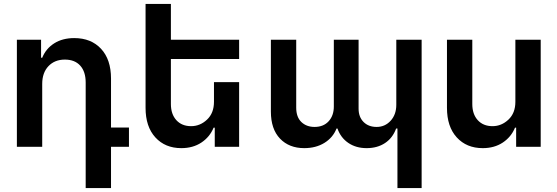

<svg xmlns="http://www.w3.org/2000/svg" viewBox="-20 -747 2836 977"><path d="M544.9 -347.2V-98.1H636.2V0H544.9V210H416V-327.1Q416 -382.3 388.2 -413.1Q360.4 -443.8 310.1 -443.8Q258.3 -443.8 226.6 -410.4Q194.8 -377 194.8 -319.8V0H65.9V-544.9H189V-453.1H194.8Q213.9 -500 256.1 -526.6Q298.3 -553.2 357.9 -553.2Q443.4 -553.2 494.1 -498.8Q544.9 -444.3 544.9 -347.2Z M1068.8 -229V-329.1H1196.8V0H1072.8V-97.2H1066.9Q1047.4 -49.8 1004.6 -21.5Q961.9 6.8 902.8 6.8Q820.3 6.8 770.5 -47.9Q720.7 -102.5 720.7 -198.2V-727.1H849.6V-544.9H1196.8V-446.8H849.6V-217.8Q849.6 -166 877.4 -135.5Q905.3 -105 952.6 -105Q998 -105 1033.4 -138.2Q1068.8 -171.4 1068.8 -229Z M1996.6 -544.9H2125.5V210H2002.4V-92.8H1995.6Q1978.5 -45.4 1939.5 -19.3Q1900.4 6.8 1845.7 6.8Q1791.5 6.8 1752.4 -19.8Q1713.4 -46.4 1697.3 -92.8H1692.4Q1674.3 -46.9 1630.9 -20Q1587.4 6.8 1528.3 6.8Q1451.2 6.8 1404.8 -41.7Q1358.4 -90.3 1358.4 -179.2V-544.9H1487.3V-199.2Q1487.3 -151.4 1513.4 -126.2Q1539.6 -101.1 1580.6 -101.1Q1626 -101.1 1652.3 -129.9Q1678.7 -158.7 1678.7 -205.1V-544.9H1804.7V-193.8Q1804.7 -151.9 1829.8 -126.5Q1855 -101.1 1896.5 -101.1Q1939 -101.1 1967.8 -132.6Q1996.6 -164.1 1996.6 -213.9Z M2602.5 -229V-544.9H2731.4V0H2606.4V-97.2H2600.6Q2581.1 -49.8 2538.3 -21.5Q2495.6 6.8 2436.5 6.8Q2354 6.8 2304.2 -47.9Q2254.4 -102.5 2254.4 -198.2V-544.9H2383.3V-217.8Q2383.3 -166 2411.1 -135.5Q2439 -105 2486.3 -105Q2531.7 -105 2567.1 -138.2Q2602.5 -171.4 2602.5 -229Z"/></svg>

Font: Telcell.Market SemBd
Style: Regular
Weight: 600
Designer: Rasmus Andersson, Sedrak Mkrtchyan
Version: Version 3.019;git-0a5106e0b